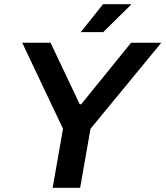

<svg xmlns="http://www.w3.org/2000/svg" viewBox="-20 -888 783 908"><path d="M362 -736H468L599 -865V-868H467ZM229 0H359L408 -279L743 -686H600L364 -395H357L219 -686H85L278 -279Z"/></svg>

Font: Archivo SemiBold
Style: Italic
Weight: 600
Italic angle: -10°
Designer: Hector Gatti
Foundry: Omnibus-Type
Version: Version 2.001